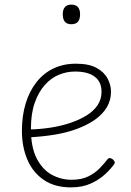

<svg xmlns="http://www.w3.org/2000/svg" viewBox="-20 -795 566 832"><path d="M288 17Q217 17 169.5 -15.5Q122 -48 98.5 -103.5Q75 -159 75 -228Q75 -294 91.5 -347.5Q108 -401 138.5 -439.5Q169 -478 212 -498.5Q255 -519 309 -519Q365 -519 398 -501Q431 -483 446 -455Q461 -427 461 -398Q461 -360 442.5 -329.5Q424 -299 391 -276Q358 -253 313.5 -236.5Q269 -220 217 -211.5Q165 -203 108 -200L109 -234Q154 -235 199.5 -242Q245 -249 285 -262.5Q325 -276 355.5 -295Q386 -314 403 -339.5Q420 -365 420 -398Q420 -440 390.5 -462.5Q361 -485 305 -485Q269 -485 235 -471Q201 -457 174 -426.5Q147 -396 130.5 -349.5Q114 -303 114 -236Q114 -157 139 -108.5Q164 -60 204 -38Q244 -16 290 -16Q334 -16 363.5 -31Q393 -46 413 -67Q433 -88 447 -106Q452 -111 457 -110Q462 -109 468 -105Q473 -101 476 -95.5Q479 -90 475 -84Q462 -65 436.5 -41Q411 -17 374 0Q337 17 288 17ZM289 -690Q270 -690 261 -701Q252 -712 252 -733Q252 -754 261.5 -764.5Q271 -775 289 -775Q308 -775 317.5 -764.5Q327 -754 327 -733Q327 -711 317.5 -700.5Q308 -690 289 -690Z"/></svg>

Font: Playwrite HR Lijeva Thin
Style: Regular
Weight: 250
Designer: Veronika Burian, José Scaglione
Foundry: TypeTogether
Version: Version 1.002